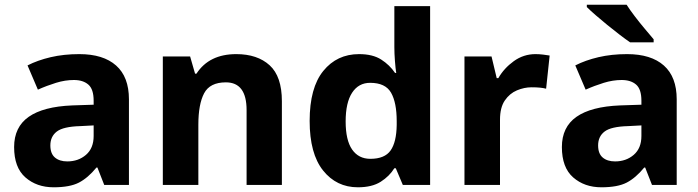

<svg xmlns="http://www.w3.org/2000/svg" viewBox="-20 -786 2967 816"><path d="M317 -556Q419 -556 473.5 -507.5Q528 -459 528 -364V0H423L394 -74H390Q354 -30 315.5 -10Q277 10 208 10Q136 10 88 -32Q40 -74 40 -161Q40 -246 102 -289.5Q164 -333 287 -338L378 -341V-358Q378 -407 355.5 -426.5Q333 -446 294 -446Q257 -446 218 -434Q179 -422 141 -405L97 -508Q140 -530 195.5 -543Q251 -556 317 -556ZM321 -250Q249 -248 221.5 -227Q194 -206 194 -168Q194 -133 213.5 -116.5Q233 -100 266 -100Q313 -100 345.5 -128Q378 -156 378 -208V-253Z M984 -556Q1074 -556 1126 -508.5Q1178 -461 1178 -356V0H1028V-318Q1028 -436 940 -436Q872 -436 847.5 -389.5Q823 -343 823 -256V0H672V-546H788L809 -473H815Q869 -556 984 -556Z M1501 10Q1410 10 1353 -61.5Q1296 -133 1296 -272Q1296 -413 1354 -484.5Q1412 -556 1506 -556Q1564 -556 1600 -533Q1636 -510 1659 -476H1664Q1661 -494 1658.5 -526.5Q1656 -559 1656 -586V-760H1808V0H1692L1662 -71H1656Q1635 -37 1598 -13.5Q1561 10 1501 10ZM1554 -111Q1615 -111 1640 -146.5Q1665 -182 1666 -255V-271Q1666 -350 1642 -392Q1618 -434 1553 -434Q1504 -434 1476.5 -392Q1449 -350 1449 -270Q1449 -190 1476.5 -150.5Q1504 -111 1554 -111Z M2256 -556Q2271 -556 2288 -554Q2305 -552 2316 -550L2301 -409Q2290 -412 2275 -413.5Q2260 -415 2239 -415Q2208 -415 2177 -402Q2146 -389 2125.5 -359Q2105 -329 2105 -277V0H1954V-546H2069L2091 -454H2098Q2122 -496 2163.5 -526Q2205 -556 2256 -556Z M2645 -556Q2747 -556 2801.5 -507.5Q2856 -459 2856 -364V0H2751L2722 -74H2718Q2682 -30 2643.5 -10Q2605 10 2536 10Q2464 10 2416 -32Q2368 -74 2368 -161Q2368 -246 2430 -289.5Q2492 -333 2615 -338L2706 -341V-358Q2706 -407 2683.5 -426.5Q2661 -446 2622 -446Q2585 -446 2546 -434Q2507 -422 2469 -405L2425 -508Q2468 -530 2523.5 -543Q2579 -556 2645 -556ZM2649 -250Q2577 -248 2549.5 -227Q2522 -206 2522 -168Q2522 -133 2541.5 -116.5Q2561 -100 2594 -100Q2641 -100 2673.5 -128Q2706 -156 2706 -208V-253ZM2643 -766Q2657 -744 2678 -716.5Q2699 -689 2720.5 -663.5Q2742 -638 2758 -619V-606H2658Q2639 -619 2613.5 -638.5Q2588 -658 2561 -680Q2534 -702 2511 -722Q2488 -742 2474 -756V-766Z"/></svg>

Font: Noto Sans Cherokee
Style: Bold
Weight: 700
Designer: Monotype Design Team
Foundry: Monotype Imaging Inc.
Version: Version 2.001; ttfautohint (v1.8.4.7-5d5b)